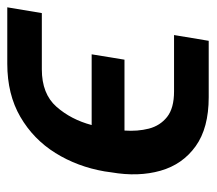

<svg xmlns="http://www.w3.org/2000/svg" viewBox="-52 -518 574 509"><g transform="rotate(-90 234.5 -264.0)"><path d="M246.1 -89.1H395.6L380.3 2.8H230.8Q149.1 2.8 100.9 -31.8Q52.6 -66.4 35.9 -125Q19.2 -183.6 31.6 -255.3L34.1 -273.1Q46.5 -345.2 82.9 -403.6Q119.3 -462 178.8 -496.6Q238.3 -531.2 319.6 -531.2H469.1L453.8 -439.6H304.7Q239.7 -439.6 205.6 -400.9Q171.5 -362.2 157 -307.5H344.5L330.3 -220.5H142.4Q139.9 -185.7 147.5 -155.9Q155.2 -126.1 178.4 -107.6Q201.7 -89.1 246.1 -89.1Z"/></g></svg>

Font: Inter UI Medium
Style: Italic
Weight: 500
Italic angle: 9.39999°
Designer: Rasmus Andersson
Foundry: rsms
Version: 3.2;8d6f07862